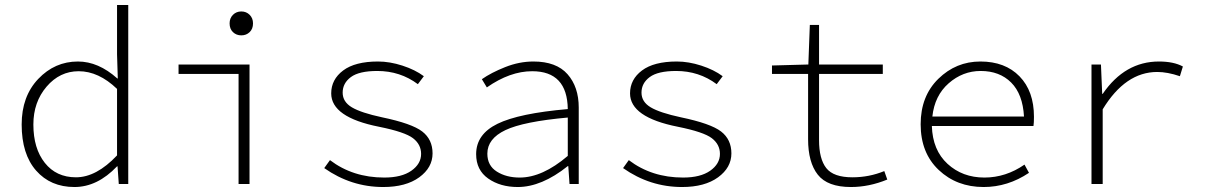

<svg xmlns="http://www.w3.org/2000/svg" viewBox="-20 -739 4840 771"><path d="M279 12Q183 12 125 -54Q67 -120 67 -239Q67 -352 133.5 -422Q200 -492 293 -492Q375 -492 451 -424H453L450 -521V-719H495V0H457L452 -71H450Q371 12 279 12ZM285 -27Q367 -27 450 -115V-382Q376 -453 296 -453Q220 -453 167 -391Q114 -329 114 -239Q114 -143 160 -85Q206 -27 285 -27Z M938 0V-442H697V-480H982V0ZM902 -645Q902 -666 915.5 -679.5Q929 -693 949 -693Q969 -693 982.5 -679.5Q996 -666 996 -645Q996 -623 982.5 -610Q969 -597 949 -597Q929 -597 915.5 -610Q902 -623 902 -645Z M1519 12Q1390 12 1282 -64L1305 -96Q1397 -26 1523 -26Q1593 -26 1632 -53.5Q1671 -81 1671 -121Q1671 -159 1638.5 -184Q1606 -209 1502 -230Q1310 -268 1310 -364Q1310 -420 1358 -456Q1406 -492 1498 -492Q1545 -492 1596 -475.5Q1647 -459 1682 -433L1658 -401Q1587 -454 1495 -454Q1422 -454 1389 -429.5Q1356 -405 1356 -367Q1356 -330 1393 -308Q1430 -286 1514 -268Q1634 -243 1675.5 -211Q1717 -179 1717 -123Q1717 -66 1663.5 -27Q1610 12 1519 12Z M2059 12Q1989 12 1940.5 -22Q1892 -56 1892 -120Q1892 -200 1978 -242Q2064 -284 2260 -301Q2258 -453 2117 -453Q2028 -453 1935 -388L1915 -421Q1952 -447 2008.5 -469.5Q2065 -492 2122 -492Q2214 -492 2259 -441Q2304 -390 2304 -307V0H2267L2262 -72H2260Q2155 12 2059 12ZM2067 -26Q2158 -26 2260 -113V-267Q2082 -251 2009.5 -216.5Q1937 -182 1937 -122Q1937 -74 1975 -50Q2013 -26 2067 -26Z M2719 12Q2590 12 2482 -64L2505 -96Q2597 -26 2723 -26Q2793 -26 2832 -53.5Q2871 -81 2871 -121Q2871 -159 2838.5 -184Q2806 -209 2702 -230Q2510 -268 2510 -364Q2510 -420 2558 -456Q2606 -492 2698 -492Q2745 -492 2796 -475.5Q2847 -459 2882 -433L2858 -401Q2787 -454 2695 -454Q2622 -454 2589 -429.5Q2556 -405 2556 -367Q2556 -330 2593 -308Q2630 -286 2714 -268Q2834 -243 2875.5 -211Q2917 -179 2917 -123Q2917 -66 2863.5 -27Q2810 12 2719 12Z M3397 12Q3303 12 3264 -37.5Q3225 -87 3225 -180V-442H3080V-476L3226 -480L3232 -639H3269V-480H3525V-442H3269V-176Q3269 -101 3298 -64Q3327 -27 3403 -27Q3470 -27 3531 -52L3543 -18Q3470 12 3397 12Z M3930 12Q3822 12 3749.5 -56.5Q3677 -125 3677 -240Q3677 -353 3748 -422.5Q3819 -492 3917 -492Q4016 -492 4074 -432.5Q4132 -373 4132 -270Q4132 -245 4130 -233H3722Q3725 -136 3785 -81Q3845 -26 3933 -26Q4019 -26 4094 -78L4112 -45Q4027 12 3930 12ZM3918 -454Q3846 -454 3789.5 -404.5Q3733 -355 3724 -271H4092Q4087 -361 4040.5 -407.5Q3994 -454 3918 -454Z M4363 0V-480H4401L4406 -362H4408Q4497 -492 4634 -492Q4693 -492 4730 -472L4718 -433Q4668 -450 4627 -450Q4499 -450 4408 -300V0Z"/></svg>

Font: TypoPRO Source Code Pro
Style: Regular
Weight: 300
Monospace: yes
Designer: Paul D. Hunt, Teo Tuominen
Foundry: Adobe Systems Incorporated
Version: Version 2.010;PS 1.0;hotconv 1.0.84;makeotf.lib2.5.63406